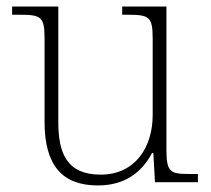

<svg xmlns="http://www.w3.org/2000/svg" viewBox="-20 -556 645 586"><path d="M279 10C363 10 414 -32 444 -89H448L453 0H584V-25H558C501 -25 488 -30 488 -97V-536H353V-511H368C435 -511 446 -506 446 -438V-205C446 -107 393 -23 287 -23C183 -23 158 -90 158 -183V-536H17V-511H38C105 -511 116 -506 116 -439V-184C116 -51 170 10 279 10Z"/></svg>

Font: Noto Serif Lao ExtraLight
Style: Regular
Weight: 200
Designer: Monotype Design Team
Foundry: Monotype Imaging Inc.
Version: Version 2.003